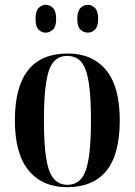

<svg xmlns="http://www.w3.org/2000/svg" viewBox="-20 -770 561 800"><path d="M259 10Q158 10 100 -59Q42 -128 42 -269Q42 -547 262 -547Q365 -547 422 -478Q479 -409 479 -269Q479 -127 423.5 -58.5Q368 10 259 10ZM261 0Q297 0 318.5 -25.5Q340 -51 349.5 -110Q359 -169 359 -269Q359 -369 349.5 -428Q340 -487 318.5 -512Q297 -537 260 -537Q224 -537 203 -512Q182 -487 172.5 -428Q163 -369 163 -269Q163 -169 172.5 -110Q182 -51 204 -25.5Q226 0 261 0ZM346 -634Q328 -634 315 -647Q302 -660 302 -691Q302 -723 315 -736.5Q328 -750 346 -750Q363 -750 376 -736.5Q389 -723 389 -691Q389 -660 376 -647Q363 -634 346 -634ZM170 -634Q153 -634 140.5 -647Q128 -660 128 -691Q128 -723 140.5 -736.5Q153 -750 170 -750Q188 -750 201 -736.5Q214 -723 214 -691Q214 -660 201 -647Q188 -634 170 -634Z"/></svg>

Font: Noto Serif Display Condensed SemiBold
Style: Regular
Weight: 600
Width: 3
Designer: Monotype Design Team
Foundry: Monotype Imaging Inc.
Version: Version 2.009